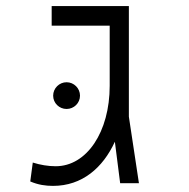

<svg xmlns="http://www.w3.org/2000/svg" viewBox="-20 -606 626 635"><path d="M155.3 8.8C252 8.8 320.3 -51.3 359.9 -137.2L377.4 0H439.5L406.2 -220.2V-585.9H150.9V-521H342.8V-322.3C342.8 -169.9 267.1 -56.2 164.1 -56.2C139.6 -56.2 113.3 -60.5 88.4 -68.4L80.1 -5.9C106.4 5.4 130.9 8.8 155.3 8.8ZM200.2 -245.6C224.6 -245.6 244.6 -265.1 244.6 -289.6C244.6 -314 224.6 -334 200.2 -334C175.8 -334 155.8 -314 155.8 -289.6C155.8 -265.1 175.8 -245.6 200.2 -245.6Z"/></svg>

Font: Cascadia Code Light
Style: Regular
Weight: 300
Monospace: yes
Designer: Aaron Bell
Foundry: Saja Typeworks
Version: Version 2404.023